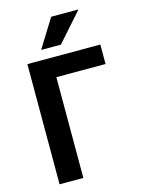

<svg xmlns="http://www.w3.org/2000/svg" viewBox="-139 -1045 849 1127"><g transform="rotate(-15 285.0 -481.5)"><path d="M79.1 0V-730.5H522.5V-612.3H223.6V0ZM178.7 -790 286.1 -962.9H452.1L298.8 -790Z"/></g></svg>

Font: GenEi M Gothic v2 Bold
Style: Regular
Weight: 700
Version: Version 2.0